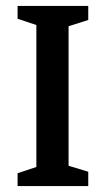

<svg xmlns="http://www.w3.org/2000/svg" viewBox="-20 -624 355 644"><path d="M39 -43 102 -64V-540L39 -561V-604H276V-557L210 -536V-68L276 -48V0H39Z"/></svg>

Font: Grenze Medium
Style: Regular
Weight: 500
Designer: Renata Polastri
Foundry: Omnibus-Type
Version: Version 1.002; ttfautohint (v1.8)